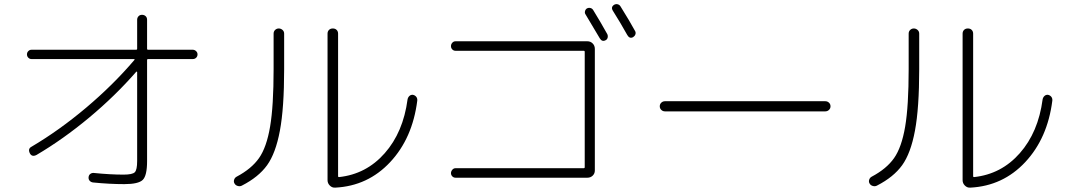

<svg xmlns="http://www.w3.org/2000/svg" viewBox="-20 -862 5040 907"><path d="M128.9 -583Q120.1 -583 113.8 -589.4Q107.4 -595.7 107.4 -605Q107.4 -614.3 113.8 -620.6Q120.1 -627 128.9 -627H623Q627.9 -627 627.9 -631.8V-768.6Q627.9 -778.3 634.3 -785.2Q640.6 -792 650.9 -792Q661.1 -792 668 -785.6Q674.8 -779.3 674.8 -768.6V-631.8Q674.8 -627 679.7 -627H890.6Q899.4 -627 906.2 -620.6Q913.1 -614.3 913.1 -605Q913.1 -595.7 906.7 -589.4Q900.4 -583 890.6 -583H679.7Q674.8 -583 674.8 -578.1V-100.6Q674.8 -32.2 654.3 -12.2Q633.8 7.8 567.4 7.8Q497.1 7.8 419.9 0Q410.2 -1 403.8 -7.8Q397.5 -14.6 398.4 -24.9Q399.4 -35.2 406.7 -40.5Q414.1 -45.9 423.8 -44.9Q501 -37.1 563.5 -37.1Q605.5 -37.1 616.7 -48.3Q627.9 -59.6 627.9 -101.6V-521.5Q627.9 -522.5 626.5 -523.4Q625 -524.4 624 -523.4Q524.4 -409.2 401.4 -306.6Q278.3 -204.1 152.3 -129.9Q130.9 -119.1 121.1 -137.7Q110.4 -159.2 128.9 -168.9Q259.8 -246.1 387.2 -353.5Q514.6 -460.9 615.2 -579.1Q617.2 -583 613.3 -583Z M1563.5 24.4Q1548.8 25.4 1538.1 14.6Q1527.3 3.9 1527.3 -10.7V-703.1Q1527.3 -713.9 1534.2 -720.7Q1541 -727.5 1552.2 -727.5Q1563.5 -727.5 1570.3 -720.7Q1577.1 -713.9 1577.1 -703.1V-29.3Q1577.1 -25.4 1581.1 -25.4Q1710 -39.1 1797.4 -138.2Q1884.8 -237.3 1905.3 -392.6Q1907.2 -402.3 1914.1 -408.7Q1920.9 -415 1930.7 -414.1Q1940.4 -412.1 1946.3 -404.8Q1952.1 -397.5 1951.2 -386.7Q1928.7 -209 1823.2 -96.2Q1717.8 16.6 1563.5 24.4ZM1123 14.6Q1114.3 19.5 1103.5 16.6Q1092.8 13.7 1087.9 4.9Q1083 -2.9 1085.9 -12.7Q1088.9 -22.5 1097.7 -27.3Q1168 -64.5 1203.6 -115.2Q1239.3 -166 1255.9 -263.7Q1272.5 -361.3 1272.5 -535.2V-703.1Q1272.5 -713.9 1279.8 -720.7Q1287.1 -727.5 1296.9 -727.5Q1306.6 -727.5 1314.5 -720.7Q1322.3 -713.9 1322.3 -703.1V-535.2Q1322.3 -351.6 1302.2 -244.6Q1282.2 -137.7 1241.7 -81.5Q1201.2 -25.4 1123 14.6Z M2848.6 -701.2Q2852.5 -693.4 2850.6 -684.6Q2848.6 -675.8 2840.8 -671.9Q2824.2 -663.1 2813.5 -680.7Q2786.1 -727.5 2746.1 -793.9Q2741.2 -800.8 2743.7 -809.6Q2746.1 -818.4 2752.9 -822.3Q2760.7 -826.2 2769 -824.2Q2777.3 -822.3 2782.2 -814.5Q2815.4 -760.7 2848.6 -701.2ZM2911.1 -832Q2956.1 -759.8 2980.5 -714.8Q2984.4 -707 2981.4 -699.2Q2978.5 -691.4 2970.7 -686.5Q2954.1 -677.7 2943.4 -696.3Q2910.2 -755.9 2875 -811.5Q2864.3 -829.1 2881.8 -839.8Q2889.6 -843.8 2897.9 -841.8Q2906.2 -839.8 2911.1 -832ZM2737.3 -67.4Q2742.2 -67.4 2742.2 -72.3V-617.2Q2742.2 -622.1 2737.3 -622.1H2131.8Q2123 -622.1 2116.7 -628.4Q2110.4 -634.8 2110.4 -644Q2110.4 -653.3 2116.7 -660.2Q2123 -667 2131.8 -667H2754.9Q2769.5 -667 2779.8 -656.7Q2790 -646.5 2790 -630.9V-56.6Q2790 -42 2779.8 -32.2Q2769.5 -22.5 2754.9 -22.5H2131.8Q2123 -22.5 2116.7 -28.8Q2110.4 -35.2 2110.4 -43.9Q2110.4 -52.7 2116.7 -60.1Q2123 -67.4 2131.8 -67.4Z M3121.1 -335.9Q3111.3 -335.9 3104 -342.8Q3096.7 -349.6 3096.7 -359.9Q3096.7 -370.1 3104 -377Q3111.3 -383.8 3121.1 -383.8H3878.9Q3888.7 -383.8 3896 -377Q3903.3 -370.1 3903.3 -359.9Q3903.3 -349.6 3896 -342.8Q3888.7 -335.9 3878.9 -335.9Z M4563.5 24.4Q4548.8 25.4 4538.1 14.6Q4527.3 3.9 4527.3 -10.7V-703.1Q4527.3 -713.9 4534.2 -720.7Q4541 -727.5 4552.2 -727.5Q4563.5 -727.5 4570.3 -720.7Q4577.1 -713.9 4577.1 -703.1V-29.3Q4577.1 -25.4 4581.1 -25.4Q4710 -39.1 4797.4 -138.2Q4884.8 -237.3 4905.3 -392.6Q4907.2 -402.3 4914.1 -408.7Q4920.9 -415 4930.7 -414.1Q4940.4 -412.1 4946.3 -404.8Q4952.1 -397.5 4951.2 -386.7Q4928.7 -209 4823.2 -96.2Q4717.8 16.6 4563.5 24.4ZM4123 14.6Q4114.3 19.5 4103.5 16.6Q4092.8 13.7 4087.9 4.9Q4083 -2.9 4085.9 -12.7Q4088.9 -22.5 4097.7 -27.3Q4168 -64.5 4203.6 -115.2Q4239.3 -166 4255.9 -263.7Q4272.5 -361.3 4272.5 -535.2V-703.1Q4272.5 -713.9 4279.8 -720.7Q4287.1 -727.5 4296.9 -727.5Q4306.6 -727.5 4314.5 -720.7Q4322.3 -713.9 4322.3 -703.1V-535.2Q4322.3 -351.6 4302.2 -244.6Q4282.2 -137.7 4241.7 -81.5Q4201.2 -25.4 4123 14.6Z"/></svg>

Font: Rounded-L Mgen+ 1mn light
Style: Regular
Weight: 200
Designer: [Source Han Sans]
Ryoko NISHIZUKA  (kana & ideographs); Paul D. Hunt (Latin, Greek & Cyrillic); Wenlong ZHANG  (bopomofo
Version: Version 1.059.20150602